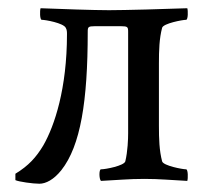

<svg xmlns="http://www.w3.org/2000/svg" viewBox="-20 -439 509 469"><path d="M246.1 -414.1C209 -414.1 127.9 -417 79.1 -418.9C77.1 -413.1 77.1 -390.6 82 -390.6C90.8 -390.6 134.8 -382.8 140.6 -371.1C143.6 -366.2 143.6 -360.4 143.6 -355.5C143.6 -222.7 113.3 -131.8 85.9 -84C68.4 -54.7 49.8 -34.2 17.6 -14.6V1C25.4 4.9 60.5 9.8 76.2 9.8C91.8 9.8 111.3 0 129.9 -23.4C176.8 -83 194.3 -191.4 194.3 -361.3C194.3 -373 195.3 -375 211.9 -375H275.4C292 -375 293 -373 293 -361.3V-113.3C293 -99.6 292 -69.3 286.1 -44.9C283.2 -34.2 238.3 -25.4 226.6 -25.4C221.7 -25.4 221.7 -2 226.6 2.9C266.6 1 293 -2 333 -2C370.1 -2 398.4 1 437.5 2.9C439.5 -2.9 439.5 -25.4 434.6 -25.4C425.8 -25.4 378.9 -34.2 376 -44.9C369.1 -71.3 368.2 -99.6 368.2 -131.8V-284.2C368.2 -316.4 369.1 -344.7 376 -371.1C378.9 -381.8 425.8 -390.6 434.6 -390.6C439.5 -390.6 439.5 -413.1 437.5 -418.9C388.7 -417 283.2 -414.1 246.1 -414.1Z"/></svg>

Font: Crimson
Style: Roman
Weight: 400
Version: Version 0.2